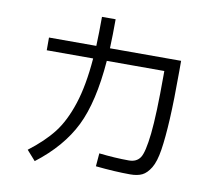

<svg xmlns="http://www.w3.org/2000/svg" viewBox="-88 -904 1176 1039"><g transform="rotate(10 500.0 -384.0)"><path d="M390 -800H465Q465 -714 462 -640H853V-583Q853 -425 847.5 -320.5Q842 -216 831.5 -148.5Q821 -81 800 -46.5Q779 -12 753.5 0.5Q728 13 688 13Q605 13 498 2L504 -70Q594 -60 668 -60Q710 -60 730 -89.5Q750 -119 761.5 -224.5Q773 -330 773 -547V-570H457Q439 -341 373.5 -208.5Q308 -76 167 32L119 -22Q203 -86 253 -150.5Q303 -215 336.5 -317.5Q370 -420 382 -570H127V-640H387Q390 -713 390 -800Z"/></g></svg>

Font: Mplus 1p
Style: Regular
Weight: 400
Version: Version 1.061